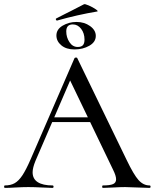

<svg xmlns="http://www.w3.org/2000/svg" viewBox="-25 -916 754 936"><path d="M230 -344H436L443 -321H215ZM704 0Q685 0 645 -2Q603 -4 585 -4Q562 -4 528 -2Q494 0 477 0Q473 0 473 -6Q473 -12 477 -12Q511 -12 526 -18.5Q541 -25 541 -42Q541 -59 526 -89L311 -536L343 -584L148 -132Q134 -98 134 -76Q134 -44 159 -28Q184 -12 231 -12Q236 -12 236 -6Q236 0 231 0Q213 0 179 -2Q141 -4 113 -4Q87 -4 51 -2Q19 0 -1 0Q-5 0 -5 -6Q-5 -12 -1 -12Q27 -12 46.5 -23Q66 -34 84 -61Q102 -88 125 -141L338 -632Q339 -635 345 -635.5Q351 -636 352 -632L592 -137Q627 -64 650.5 -38Q674 -12 704 -12Q709 -12 709 -6Q709 0 704 0ZM250 -743Q250 -773 280.5 -791Q311 -809 348 -809Q386 -809 414 -789Q442 -769 442 -741Q442 -711 410.5 -693Q379 -675 338 -675Q298 -675 274 -695Q250 -715 250 -743ZM387 -723Q387 -754 370.5 -775.5Q354 -797 330 -797Q298 -797 298 -763Q298 -734 313.5 -710.5Q329 -687 354 -687Q371 -687 379 -695.5Q387 -704 387 -723ZM252 -816Q249 -816 247.5 -820.5Q246 -825 249 -826Q273 -838 290 -847Q307 -856 320 -862Q373 -890 384 -895Q388 -898 407.5 -889.5Q427 -881 441.5 -871Q456 -861 449 -860Q353 -844 254 -816Z"/></svg>

Font: Cormorant Unicase Medium
Style: Regular
Weight: 500
Designer: Christian Thalmann (Catharsis Fonts)
Foundry: Catharsis Fonts
Version: Version 4.000